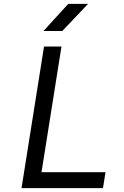

<svg xmlns="http://www.w3.org/2000/svg" viewBox="-20 -970 640 990"><path d="M91 0 207 -730H297L194 -82H524L511 0ZM204 -810 332 -950H434L301 -810Z"/></svg>

Font: NKDuy Mono
Style: Italic
Weight: 400
Italic angle: -9°
Monospace: yes
Designer: NKDuy
Foundry: NKDuy
Version: Version 2.251; ttfautohint (v1.8.4.7-5d5b)